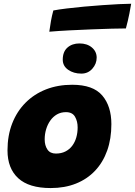

<svg xmlns="http://www.w3.org/2000/svg" viewBox="-20 -970 702 999"><path d="M243.5 8.5Q130.5 8.5 74.8 -42.8Q19 -94 19 -187.5Q19 -265 43.5 -327.8Q68 -390.5 112.8 -435.5Q157.5 -480.5 219.2 -504.8Q281 -529 355.5 -529Q464.5 -529 512 -473.2Q559.5 -417.5 559.5 -324Q559.5 -248 537.8 -186.8Q516 -125.5 474.8 -81.8Q433.5 -38 375.2 -14.8Q317 8.5 243.5 8.5ZM270.5 -171Q299 -171 320.2 -181.8Q341.5 -192.5 355.8 -211.5Q370 -230.5 377 -255Q384 -279.5 384 -307Q384 -339 370.2 -362.8Q356.5 -386.5 323 -386.5Q297 -386.5 276.5 -374.8Q256 -363 241.8 -342.8Q227.5 -322.5 220 -297.2Q212.5 -272 212.5 -245Q212.5 -213 226.8 -192Q241 -171 270.5 -171ZM393.5 -744Q433 -744 458 -723Q483 -702 483 -670Q483 -638 460.5 -612.5Q438 -587 403.5 -587Q363 -587 334.8 -606.8Q306.5 -626.5 306.5 -659.5Q306.5 -701 331 -722.5Q355.5 -744 393.5 -744ZM635 -822Q609 -822 561.5 -820.8Q514 -819.5 456.2 -817.2Q398.5 -815 340.8 -812Q283 -809 236.5 -805Q240.5 -834 245.2 -861Q250 -888 257.5 -915.5Q286 -921 327.8 -926Q369.5 -931 417.5 -935.5Q465.5 -940 512.8 -943.2Q560 -946.5 599.2 -948.5Q638.5 -950.5 662.5 -950.5Q660.5 -936 653.2 -899.2Q646 -862.5 635 -822Z"/></svg>

Font: Grandstander Thin Black
Style: Italic
Weight: 900
Italic angle: -15°
Version: Version 1.200